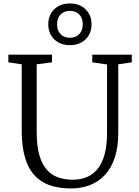

<svg xmlns="http://www.w3.org/2000/svg" viewBox="-20 -1050 778 1078"><path d="M379 8Q282.5 8 221.2 -27.5Q160 -63 131 -135.2Q102 -207.5 102 -318V-689L27 -700V-743H272V-700L186 -689V-309Q186 -231.5 200.8 -179.8Q215.5 -128 242.5 -97.5Q269.5 -67 306.2 -54Q343 -41 387 -41Q451 -41 494.2 -70.5Q537.5 -100 559.2 -158Q581 -216 581 -301V-688L498 -700V-743H720V-700L644 -689V-305Q644 -223.5 624.2 -164.5Q604.5 -105.5 568.5 -67.2Q532.5 -29 484.2 -10.5Q436 8 379 8ZM372.5 -796.5Q318.5 -796.5 284.8 -829Q251 -861.5 251 -913.5Q251 -965.5 284.8 -998Q318.5 -1030.5 372.5 -1030.5Q426.5 -1030.5 460.2 -998Q494 -965.5 494 -913.5Q494 -861.5 460.2 -829Q426.5 -796.5 372.5 -796.5ZM372.5 -838Q405 -838 424.8 -858.2Q444.5 -878.5 444.5 -913.5Q444.5 -948.5 424.8 -968.8Q405 -989 372.5 -989Q340 -989 320.2 -968.8Q300.5 -948.5 300.5 -913.5Q300.5 -878.5 320.2 -858.2Q340 -838 372.5 -838Z"/></svg>

Font: Merriweather Light 18pt Light
Style: Regular
Weight: 300
Version: Version 2.100